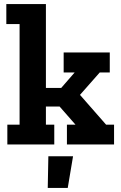

<svg xmlns="http://www.w3.org/2000/svg" viewBox="-20 -708 593 941"><path d="M338 58H217L214 213H312ZM539 0V-97H500L372 -243L469 -353H518V-451H292V-353H346L280 -277H205V-688H11V-590H76V-97H16V0H246V-97H205V-186H272L350 -97H308V0Z"/></svg>

Font: Zilla Slab Bold
Style: Regular
Weight: 700
Designer: Typotheque.com
Foundry: Typotheque type foundry
Version: Version 1.3; 2018